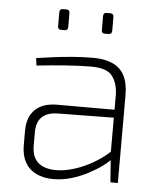

<svg xmlns="http://www.w3.org/2000/svg" viewBox="-51 -723 643 774"><g transform="rotate(5 271.0 -336.0)"><path d="M313 -494Q357 -494 389 -480Q421 -466 437.5 -435.5Q454 -405 454 -354V0H424L416 -106L415 -113V-354Q414 -400 392 -429Q370 -458 308 -458Q257 -458 198.5 -453.5Q140 -449 86 -443L82 -473Q115 -478 150.5 -482.5Q186 -487 226.5 -490.5Q267 -494 313 -494ZM429 -293 428 -261 187 -258Q145 -257 124 -236Q103 -215 103 -175V-121Q103 -76 127 -53.5Q151 -31 197 -30Q233 -29 275.5 -42.5Q318 -56 357.5 -80Q397 -104 425 -133V-98Q412 -82 388 -64.5Q364 -47 332.5 -30.5Q301 -14 265.5 -3.5Q230 7 193 7Q153 7 123.5 -7.5Q94 -22 78.5 -50Q63 -78 63 -118V-178Q63 -233 94 -263Q125 -293 183 -293ZM364 -679Q378 -679 378 -665V-609Q378 -595 364 -595H349Q336 -595 336 -609V-665Q336 -679 349 -679ZM187 -679Q200 -679 200 -665V-609Q200 -595 187 -595H172Q159 -595 159 -609V-665Q159 -679 172 -679Z"/></g></svg>

Font: Exo 2 ExtraLight
Style: Regular
Weight: 250
Designer: Natanael Gama
Foundry: Natanael Gama
Version: Version 2.010